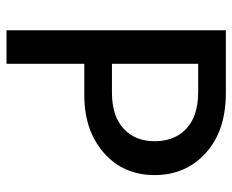

<svg xmlns="http://www.w3.org/2000/svg" viewBox="-82 -632 714 590"><g transform="rotate(90 275.0 -337.0)"><path d="M272 -239H176V0H73V-674H266Q382 -674 450 -612.5Q518 -551 518 -455Q518 -359 449.5 -299Q381 -239 272 -239ZM262 -589H176V-324H264Q337 -324 375.5 -360Q414 -396 414 -455Q414 -517 375 -553Q336 -589 262 -589Z"/></g></svg>

Font: Hind Madurai Medium
Style: Regular
Weight: 500
Designer: Jyotish Sonowal
Foundry: Indian Type Foundry
Version: Version 1.001;PS 1.0;hotconv 1.0.86;makeotf.lib2.5.63406; tt